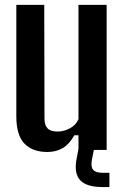

<svg xmlns="http://www.w3.org/2000/svg" viewBox="-20 -620 512 794"><path d="M175.5 8.5Q115 8.5 81.2 -26Q47.5 -60.5 47.5 -139.5V-600H163L164 -129.5Q164 -102 176.8 -89Q189.5 -76 218 -76Q245 -76 269.8 -89.8Q294.5 -103.5 304.5 -127V-600H421V0H304.5V-60.5H287.5Q266.5 -23.5 239.2 -7.5Q212 8.5 175.5 8.5ZM432.5 153.5H404Q340 153.5 313.2 127Q286.5 100.5 295.5 43.5L305 -7H369.5L359.5 43.5Q355 71 365.8 82.8Q376.5 94.5 404.5 94.5H432.5Z"/></svg>

Font: Big Shoulders Text Thin
Style: Bold
Weight: 700
Version: Version 2.002